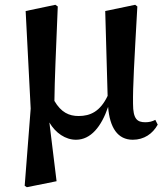

<svg xmlns="http://www.w3.org/2000/svg" viewBox="-20 -567 689 801"><path d="M628 -67C615 -60 602 -57 586 -57C552 -57 535 -71 535 -134C534 -207 540 -306 553 -540L544 -547L419 -521L429 -167C398 -102 357 -83 308 -83C268 -83 235 -98 207 -146C208 -239 213 -339 221 -540L211 -547L87 -521L108 -114L83 208L92 214L216 189L186 -56C212 -12 253 16 297 16C359 16 403 -39 431 -121C438 -34 471 16 534 16C581 16 617 -9 638 -47Z"/></svg>

Font: Noto Serif CJK JP
Style: Bold
Weight: 700
Designer: Ryoko NISHIZUKA 西塚涼子 (kana & ideographs); Frank Grießhammer (Latin, Greek & Cyrillic); Wenlong ZHANG 张文龙 (bopomofo); San
Foundry: Adobe Systems Incorporated
Version: Version 1.000;PS 1;hotconv 16.6.53;makeotf.lib2.5.65590